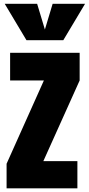

<svg xmlns="http://www.w3.org/2000/svg" viewBox="-20 -1018 480 1038"><path d="M322.3 -800.8H123L5.4 -997.6H180.7L222.7 -858.4L264.6 -997.6H439.9ZM15.6 0V-132.8L217.3 -583H34.7V-732.4H410.6V-583L214.4 -147H398.4V0Z"/></svg>

Font: Anton
Style: Regular
Weight: 400
Foundry: vernon adams
Version: Version 1.000